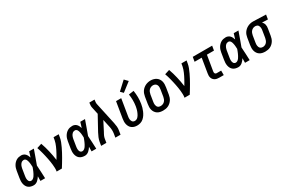

<svg xmlns="http://www.w3.org/2000/svg" viewBox="112 -2013 4801 3251"><g transform="rotate(-30 2512.5 -387.0)"><path d="M175 8Q147 8 120.5 1Q94 -6 73.5 -22Q53 -38 40.5 -61.5Q28 -85 23 -111.5Q18 -138 19 -166Q20 -194 25 -221L46 -351Q50 -375 57 -398Q64 -421 76.5 -443Q89 -465 106.5 -483.5Q124 -502 146 -515Q168 -528 192 -533Q216 -538 240 -538Q263 -538 284 -529Q305 -520 320 -504Q335 -488 344.5 -467.5Q354 -447 361 -426Q369 -452 377 -478Q385 -504 393 -530H485Q460 -461 436 -392Q412 -323 386 -255Q391 -191 393.5 -127.5Q396 -64 399 0H308Q308 -23 308.5 -45.5Q309 -68 309 -90Q298 -72 284 -54.5Q270 -37 253 -22.5Q236 -8 216 0Q196 8 175 8ZM175 -80Q195 -80 212.5 -93Q230 -106 242 -123Q254 -140 263.5 -158.5Q273 -177 281.5 -195.5Q290 -214 297 -233Q304 -252 311 -271Q310 -285 309.5 -298Q309 -311 308 -324.5Q307 -338 305 -351Q303 -364 300 -377Q297 -390 293 -402.5Q289 -415 282 -425.5Q275 -436 264 -443Q253 -450 239 -450Q227 -450 214 -445.5Q201 -441 190.5 -432Q180 -423 172.5 -411.5Q165 -400 159.5 -387.5Q154 -375 151 -362.5Q148 -350 145 -337L124 -207Q122 -194 120.5 -180.5Q119 -167 119.5 -153.5Q120 -140 123 -127Q126 -114 132.5 -103.5Q139 -93 150.5 -86.5Q162 -80 175 -80Z M625 0Q631 -33 630 -66.5Q629 -100 625.5 -132.5Q622 -165 617 -197Q612 -229 605.5 -260.5Q599 -292 592 -323.5Q585 -355 577 -386Q569 -417 560 -447.5Q551 -478 540 -508L634 -538Q650 -494 663 -449.5Q676 -405 686.5 -359Q697 -313 706 -266.5Q715 -220 721 -173Q736 -197 750 -222Q764 -247 777.5 -271.5Q791 -296 803.5 -321.5Q816 -347 827 -372.5Q838 -398 847 -424Q856 -450 861 -477L870 -530H971L962 -477Q955 -435 939 -393.5Q923 -352 904 -312Q885 -272 864 -232.5Q843 -193 820.5 -154Q798 -115 774.5 -76.5Q751 -38 727 0Z M1175 8Q1147 8 1120.5 1Q1094 -6 1073.5 -22Q1053 -38 1040.5 -61.5Q1028 -85 1023 -111.5Q1018 -138 1019 -166Q1020 -194 1025 -221L1046 -351Q1050 -375 1057 -398Q1064 -421 1076.5 -443Q1089 -465 1106.5 -483.5Q1124 -502 1146 -515Q1168 -528 1192 -533Q1216 -538 1240 -538Q1263 -538 1284 -529Q1305 -520 1320 -504Q1335 -488 1344.5 -467.5Q1354 -447 1361 -426Q1369 -452 1377 -478Q1385 -504 1393 -530H1485Q1460 -461 1436 -392Q1412 -323 1386 -255Q1391 -191 1393.5 -127.5Q1396 -64 1399 0H1308Q1308 -23 1308.5 -45.5Q1309 -68 1309 -90Q1298 -72 1284 -54.5Q1270 -37 1253 -22.5Q1236 -8 1216 0Q1196 8 1175 8ZM1175 -80Q1195 -80 1212.5 -93Q1230 -106 1242 -123Q1254 -140 1263.5 -158.5Q1273 -177 1281.5 -195.5Q1290 -214 1297 -233Q1304 -252 1311 -271Q1310 -285 1309.5 -298Q1309 -311 1308 -324.5Q1307 -338 1305 -351Q1303 -364 1300 -377Q1297 -390 1293 -402.5Q1289 -415 1282 -425.5Q1275 -436 1264 -443Q1253 -450 1239 -450Q1227 -450 1214 -445.5Q1201 -441 1190.5 -432Q1180 -423 1172.5 -411.5Q1165 -400 1159.5 -387.5Q1154 -375 1151 -362.5Q1148 -350 1145 -337L1124 -207Q1122 -194 1120.5 -180.5Q1119 -167 1119.5 -153.5Q1120 -140 1123 -127Q1126 -114 1132.5 -103.5Q1139 -93 1150.5 -86.5Q1162 -80 1175 -80Z M1495 0 1507 -74Q1514 -112 1529.5 -150Q1545 -188 1565 -225L1716 -500L1688 -630Q1688 -633 1687 -635Q1686 -637 1686 -639Q1686 -639 1686 -639Q1686 -639 1686 -639V-640Q1681 -661 1682.5 -683Q1684 -705 1687 -728L1689 -735H1790L1789 -728Q1786 -708 1784 -688Q1782 -668 1786 -649L1878 -225Q1886 -188 1889.5 -150Q1893 -112 1886 -74L1874 0H1773L1785 -74Q1790 -107 1788.5 -140.5Q1787 -174 1780 -206L1746 -362L1654 -183Q1647 -170 1639.5 -156.5Q1632 -143 1626 -129.5Q1620 -116 1615.5 -102Q1611 -88 1609 -74L1597 0Z M2199 8Q2171 8 2144 1Q2117 -6 2095.5 -22Q2074 -38 2060.5 -61Q2047 -84 2041 -110Q2035 -136 2035.5 -164.5Q2036 -193 2041 -221L2092 -530H2193L2140 -207Q2138 -193 2136.5 -179Q2135 -165 2136.5 -151.5Q2138 -138 2142 -125Q2146 -112 2154 -101.5Q2162 -91 2174.5 -85.5Q2187 -80 2201 -80Q2217 -80 2233 -86.5Q2249 -93 2261.5 -105.5Q2274 -118 2283 -132.5Q2292 -147 2299.5 -162.5Q2307 -178 2313 -193.5Q2319 -209 2323.5 -224.5Q2328 -240 2331.5 -256.5Q2335 -273 2338 -289Q2347 -347 2346.5 -404.5Q2346 -462 2337 -518L2436 -532Q2446 -469 2447 -405Q2448 -341 2437 -276Q2432 -243 2423 -211.5Q2414 -180 2400.5 -148.5Q2387 -117 2368 -88Q2349 -59 2323 -36Q2297 -13 2264 -2.5Q2231 8 2199 8ZM2277 -585 2228 -635 2387 -782 2449 -718Z M2704 8Q2675 8 2647 2Q2619 -4 2596 -19Q2573 -34 2557 -57Q2541 -80 2534 -107Q2527 -134 2527.5 -163Q2528 -192 2533 -221L2554 -351Q2559 -377 2567 -401.5Q2575 -426 2590 -448.5Q2605 -471 2626 -489Q2647 -507 2671 -518.5Q2695 -530 2720.5 -535.5Q2746 -541 2772 -541Q2801 -541 2828.5 -533.5Q2856 -526 2879 -511Q2902 -496 2918 -473Q2934 -450 2941 -423Q2948 -396 2947.5 -367Q2947 -338 2942 -309L2921 -179Q2917 -153 2908.5 -128.5Q2900 -104 2885 -81.5Q2870 -59 2849.5 -41Q2829 -23 2804.5 -11.5Q2780 0 2754.5 4Q2729 8 2704 8ZM2706 -80Q2727 -80 2748.5 -88Q2770 -96 2786 -113Q2802 -130 2810 -151Q2818 -172 2822 -193L2843 -323Q2847 -345 2846.5 -368Q2846 -391 2837 -410Q2828 -429 2809 -439.5Q2790 -450 2767 -450Q2746 -450 2725 -441.5Q2704 -433 2688.5 -416.5Q2673 -400 2665 -379Q2657 -358 2653 -337L2632 -207Q2629 -192 2628.5 -177Q2628 -162 2630 -148Q2632 -134 2637.5 -121Q2643 -108 2653 -98Q2663 -88 2677 -84Q2691 -80 2706 -80Z M3125 0Q3131 -33 3130 -66.5Q3129 -100 3125.5 -132.5Q3122 -165 3117 -197Q3112 -229 3105.5 -260.5Q3099 -292 3092 -323.5Q3085 -355 3077 -386Q3069 -417 3060 -447.5Q3051 -478 3040 -508L3134 -538Q3150 -494 3163 -449.5Q3176 -405 3186.5 -359Q3197 -313 3206 -266.5Q3215 -220 3221 -173Q3236 -197 3250 -222Q3264 -247 3277.5 -271.5Q3291 -296 3303.5 -321.5Q3316 -347 3327 -372.5Q3338 -398 3347 -424Q3356 -450 3361 -477L3370 -530H3471L3462 -477Q3455 -435 3439 -393.5Q3423 -352 3404 -312Q3385 -272 3364 -232.5Q3343 -193 3320.5 -154Q3298 -115 3274.5 -76.5Q3251 -38 3227 0Z M3805 0Q3783 0 3762 -3.5Q3741 -7 3723 -17Q3705 -27 3692 -42.5Q3679 -58 3672.5 -77.5Q3666 -97 3666 -118.5Q3666 -140 3670 -162L3716 -442H3577L3592 -530H3971L3956 -442H3818L3769 -148Q3767 -137 3767 -126.5Q3767 -116 3771.5 -107Q3776 -98 3785 -93Q3794 -88 3805 -88H3892V0Z M4175 8Q4147 8 4120.5 1Q4094 -6 4073.5 -22Q4053 -38 4040.5 -61.5Q4028 -85 4023 -111.5Q4018 -138 4019 -166Q4020 -194 4025 -221L4046 -351Q4050 -375 4057 -398Q4064 -421 4076.5 -443Q4089 -465 4106.5 -483.5Q4124 -502 4146 -515Q4168 -528 4192 -533Q4216 -538 4240 -538Q4263 -538 4284 -529Q4305 -520 4320 -504Q4335 -488 4344.5 -467.5Q4354 -447 4361 -426Q4369 -452 4377 -478Q4385 -504 4393 -530H4485Q4460 -461 4436 -392Q4412 -323 4386 -255Q4391 -191 4393.5 -127.5Q4396 -64 4399 0H4308Q4308 -23 4308.5 -45.5Q4309 -68 4309 -90Q4298 -72 4284 -54.5Q4270 -37 4253 -22.5Q4236 -8 4216 0Q4196 8 4175 8ZM4175 -80Q4195 -80 4212.5 -93Q4230 -106 4242 -123Q4254 -140 4263.5 -158.5Q4273 -177 4281.5 -195.5Q4290 -214 4297 -233Q4304 -252 4311 -271Q4310 -285 4309.5 -298Q4309 -311 4308 -324.5Q4307 -338 4305 -351Q4303 -364 4300 -377Q4297 -390 4293 -402.5Q4289 -415 4282 -425.5Q4275 -436 4264 -443Q4253 -450 4239 -450Q4227 -450 4214 -445.5Q4201 -441 4190.5 -432Q4180 -423 4172.5 -411.5Q4165 -400 4159.5 -387.5Q4154 -375 4151 -362.5Q4148 -350 4145 -337L4124 -207Q4122 -194 4120.5 -180.5Q4119 -167 4119.5 -153.5Q4120 -140 4123 -127Q4126 -114 4132.5 -103.5Q4139 -93 4150.5 -86.5Q4162 -80 4175 -80Z M4703 8Q4674 8 4646 2Q4618 -4 4595 -19Q4572 -34 4556.5 -57Q4541 -80 4534 -107Q4527 -134 4527.5 -163Q4528 -192 4533 -221L4554 -351Q4558 -376 4566.5 -400.5Q4575 -425 4590 -446.5Q4605 -468 4625.5 -485.5Q4646 -503 4669.5 -514.5Q4693 -526 4718 -532Q4743 -538 4767 -538Q4771 -538 4775 -538Q4779 -538 4783 -538L5025 -530L5011 -442L4896 -446Q4910 -434 4919.5 -418.5Q4929 -403 4933.5 -385Q4938 -367 4938 -347.5Q4938 -328 4934 -309L4913 -179Q4909 -154 4901 -129.5Q4893 -105 4879 -83Q4865 -61 4845 -42.5Q4825 -24 4801.5 -12.5Q4778 -1 4753 3.5Q4728 8 4703 8ZM4705 -80Q4725 -80 4746 -89Q4767 -98 4781 -115Q4795 -132 4802.5 -152Q4810 -172 4814 -193L4835 -323Q4838 -337 4839 -351Q4840 -365 4838.5 -378.5Q4837 -392 4833 -404.5Q4829 -417 4821 -427.5Q4813 -438 4800.5 -443.5Q4788 -449 4775 -450H4768Q4767 -450 4765 -450Q4763 -450 4761 -450Q4741 -450 4721 -440.5Q4701 -431 4686.5 -414.5Q4672 -398 4664.5 -378Q4657 -358 4653 -337L4632 -207Q4629 -192 4628.5 -177Q4628 -162 4630 -148Q4632 -134 4637.5 -121Q4643 -108 4653 -98.5Q4663 -89 4676.5 -84.5Q4690 -80 4705 -80Z"/></g></svg>

Font: Iosevka Curly Semibold Oblique
Style: Regular
Weight: 600
Italic angle: -9°
Monospace: yes
Designer: Belleve Invis
Foundry: Belleve Invis
Version: Version 11.1.0; ttfautohint (v1.8.3)